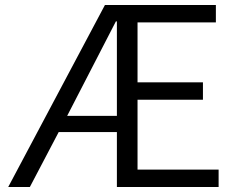

<svg xmlns="http://www.w3.org/2000/svg" viewBox="-20 -752 952 772"><path d="M402 -732H848V-662H533V-421H796V-351H533V-70H859V0H450V-221H216L100 0H13ZM450 -286V-666H446L250 -286Z"/></svg>

Font: Source Han Sans CN Normal
Style: Regular
Weight: 350
Designer: Ryoko NISHIZUKA 西塚涼子 (kana, bopomofo & ideographs); Paul D. Hunt (Latin, Greek & Cyrillic); Sandoll Communications 산돌커뮤니
Foundry: Adobe
Version: Version 2.004;hotconv 1.0.118;makeotfexe 2.5.65603